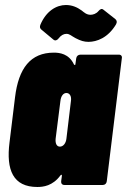

<svg xmlns="http://www.w3.org/2000/svg" viewBox="-20 -738 506 766"><path d="M245 -603C258 -603 264 -595 281 -586C302 -575 316 -571 333 -571C366 -571 411 -587 443 -641C448 -650 446 -657 440 -662L393 -699C386 -705 380 -702 373 -694C364 -683 351 -679 341 -679C325 -679 315 -689 306 -696C288 -709 268 -718 243 -718C205 -718 164 -694 141 -639C138 -631 139 -625 145 -620L193 -580C200 -574 208 -577 214 -585C223 -597 234 -603 245 -603ZM284 -505 281 -483C281 -478 278 -477 275 -481C255 -524 217 -528 195 -528C102 -528 54 -466 40 -350L18 -170C4 -60 32 8 129 8C152 8 190 4 221 -38C224 -42 227 -42 227 -37L224 -15C223 -6 228 0 237 0H390C399 0 405 -6 406 -15L466 -505C468 -514 463 -520 454 -520H301C292 -520 285 -514 284 -505ZM219 -153C206 -153 200 -166 202 -185L221 -335C223 -354 232 -367 245 -367C258 -367 266 -354 263 -335L245 -185C243 -166 232 -153 219 -153Z"/></svg>

Font: Barlow Condensed Black
Style: Italic
Weight: 900
Width: 3
Italic angle: -7°
Designer: Jeremy Tribby
Foundry: Tribby Type
Version: Version 1.422;hotconv 1.0.109;makeotfexe 2.5.65596